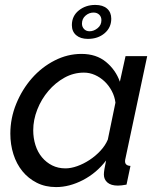

<svg xmlns="http://www.w3.org/2000/svg" viewBox="-20 -750 646 780"><path d="M208 10Q164 10 129.5 -7.5Q95 -25 71 -54.5Q47 -84 34.5 -123.5Q22 -163 22 -207Q22 -270 46 -328.5Q70 -387 109.5 -432Q149 -477 201.5 -504Q254 -531 311 -531Q371 -531 410.5 -498.5Q450 -466 467 -418L490 -522H578L490 -108Q489 -104 488.5 -101Q488 -98 488 -95Q488 -77 510 -76L494 0Q483 2 474.5 3Q466 4 459 4Q431 4 416.5 -8.5Q402 -21 402 -41Q402 -57 411 -98Q372 -47 317 -18.5Q262 10 208 10ZM246 -66Q268 -66 293.5 -75Q319 -84 343.5 -100Q368 -116 388 -137.5Q408 -159 418 -183L449 -333Q446 -358 434 -380.5Q422 -403 404.5 -419.5Q387 -436 365.5 -445.5Q344 -455 321 -455Q279 -455 242 -434.5Q205 -414 176.5 -380.5Q148 -347 131.5 -305Q115 -263 115 -221Q115 -189 124 -160.5Q133 -132 150.5 -111Q168 -90 192 -78Q216 -66 246 -66ZM272 -648Q272 -685 300 -707.5Q328 -730 367 -730Q398 -730 415 -715Q432 -700 432 -674Q432 -638 405 -615Q378 -592 337 -592Q307 -592 289.5 -607Q272 -622 272 -648ZM360 -699Q342 -699 327.5 -686.5Q313 -674 313 -654Q313 -641 321.5 -632Q330 -623 344 -623Q361 -623 376.5 -635.5Q392 -648 392 -668Q392 -682 383 -690.5Q374 -699 360 -699Z"/></svg>

Font: PTCRaleway Medium
Style: Italic
Weight: 500
Italic angle: -12°
Designer: Matt McInerney, Pablo Impallari, Rodrigo Fuenzalida
Foundry: Matt McInerney, Pablo Impallari, Rodrigo Fuenzalida
Version: Version 3.000g; ttfautohint (v1.5) -l 8 -r 28 -G 28 -x 14 -D